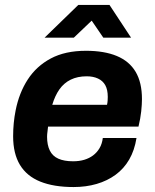

<svg xmlns="http://www.w3.org/2000/svg" viewBox="-20 -743 624 775"><path d="M277 12Q197 12 142.5 -10Q88 -32 60.5 -77.5Q33 -123 33 -193Q33 -220 35.5 -246Q38 -272 43 -297Q57 -368 92 -422Q127 -476 185 -507Q243 -538 327 -538Q401 -538 451.5 -517Q502 -496 527.5 -453Q553 -410 553 -343Q553 -322 550 -293.5Q547 -265 539 -232H174Q173 -221 171.5 -210.5Q170 -200 170 -191Q170 -158 181 -135.5Q192 -113 215.5 -102.5Q239 -92 275 -92Q300 -92 320 -98Q340 -104 355.5 -115.5Q371 -127 381.5 -144.5Q392 -162 395 -186H531Q523 -136 501.5 -99Q480 -62 446.5 -37.5Q413 -13 370 -0.5Q327 12 277 12ZM191 -320H412Q414 -329 414.5 -337.5Q415 -346 415 -352Q415 -381 405 -399Q395 -417 375.5 -426Q356 -435 330 -435Q293 -435 265.5 -421.5Q238 -408 220 -382.5Q202 -357 191 -320ZM160 -591 296 -723H422L509 -591H397L328 -692H384L278 -591Z"/></svg>

Font: Archivo SemiBold
Style: Bold Italic
Weight: 700
Italic angle: -10°
Version: Version 2.001